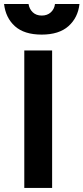

<svg xmlns="http://www.w3.org/2000/svg" viewBox="-46 -930 413 950"><path d="M226.1 -910.2H347.2Q339.8 -842.8 293 -800.8Q246.1 -758.8 160.2 -758.8Q74.2 -758.8 27.8 -800.3Q-18.1 -841.8 -25.9 -910.2H95.2Q99.1 -885.3 116.2 -869.1Q133.3 -853 160.6 -853Q188 -853 205.6 -869.1Q223.1 -885.3 226.1 -910.2ZM74.2 0V-680.2H211.9V0Z"/></svg>

Font: TitilliumWeb-Bold
Style: Bold
Weight: 700
Version: Version 1.001;PS 57.000;hotconv 1.0.70;makeotf.lib2.5.55311